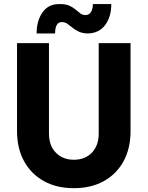

<svg xmlns="http://www.w3.org/2000/svg" viewBox="-20 -936 740 963"><path d="M350.1 7.8Q263.7 7.8 199.7 -27.8Q135.7 -63.5 100.6 -127.7Q65.4 -191.9 65.4 -278.8V-719.7H225.6V-265.6Q225.6 -205.1 260.5 -169.9Q295.4 -134.8 350.1 -134.8Q407.2 -134.8 441.2 -170.7Q475.1 -206.5 475.1 -265.6V-719.7H634.8V-278.8Q634.8 -191.9 599.9 -127.7Q564.9 -63.5 501.2 -27.8Q437.5 7.8 350.1 7.8ZM163.6 -768.1Q163.6 -832.5 193.8 -874.8Q224.1 -917 279.8 -915.5Q308.1 -916 326.7 -908Q345.2 -899.9 358.4 -888.7Q371.6 -877.4 382.8 -868.9Q394 -860.4 408.2 -860.4Q427.2 -860.4 436.5 -876Q445.8 -891.6 445.8 -915.5H538.1Q538.6 -853 508.1 -811.3Q477.5 -769.5 419.9 -768.1Q392.6 -769 374.3 -777.8Q356 -786.6 342.8 -797.6Q329.6 -808.6 317.6 -816.9Q305.7 -825.2 291 -825.2Q272.9 -825.7 264.6 -810.5Q256.3 -795.4 256.3 -768.1Z"/></svg>

Font: Reddit Sans ExtraBold
Style: Regular
Weight: 800
Designer: Stephen Hutchings
Foundry: Reddit
Version: Version 1.014; ttfautohint (v1.8.4.7-5d5b)